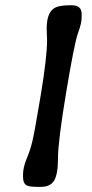

<svg xmlns="http://www.w3.org/2000/svg" viewBox="-20 -709 351 729"><path d="M135.7 0.5H119.6Q85.9 0.5 76.7 -8.3Q67.4 -17.1 67.4 -38.1V-45.4Q67.4 -73.2 81.1 -106Q94.7 -138.7 103 -172.9Q111.3 -207 135 -349.6Q158.7 -492.2 158.7 -557.1L157.2 -599.1Q157.2 -656.2 182.1 -675.3Q199.7 -689 243.2 -689H251.5Q290 -689 290 -656.7V-642.6Q290 -620.6 276.4 -584Q262.7 -547.4 231.4 -359.4Q200.2 -171.4 200.2 -109.4Q200.2 -47.4 185.5 -23.4Q170.9 0.5 135.7 0.5Z"/></svg>

Font: Averia Sans Libre
Style: Italic
Weight: 400
Italic angle: -7.90001°
Version: Version 1.002